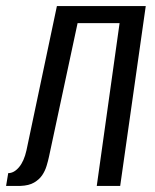

<svg xmlns="http://www.w3.org/2000/svg" viewBox="-48 -611 509 631"><path d="M-28 0 -21 -42Q-2 -42 14.5 -61.5Q31 -81 39 -117L139 -591H431L347 0H270L345 -535H207L113 -96Q110 -82 105 -65.5Q100 -49 90.5 -35Q81 -21 64 -11Q47 -1 19 0Z"/></svg>

Font: Alumni Sans Medium
Style: Italic
Weight: 500
Italic angle: -8°
Designer: Robert E. Leuschke
Foundry: Robert E. Leuschke
Version: Version 1.016